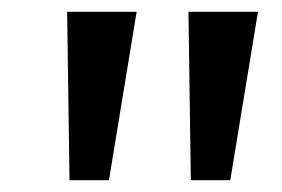

<svg xmlns="http://www.w3.org/2000/svg" viewBox="-20 -732 478 326"><path d="M98 -426 94 -712H212L165 -426ZM304 -426 300 -712H418L371 -426Z"/></svg>

Font: Muli SemiBold
Style: Italic
Weight: 600
Italic angle: -4.541°
Designer: Vernon Adams
Foundry: Vernon Adams
Version: Version 2.100; ttfautohint (v1.8.1.43-b0c9)